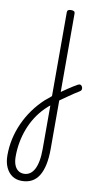

<svg xmlns="http://www.w3.org/2000/svg" viewBox="-212 -565 652 1267"><g transform="rotate(10 113.5 68.5)"><path d="M158 47Q174 36 190 24.5Q206 13 222.5 2Q239 -9 255.5 -19.5Q272 -30 287 -38Q297 -43 304 -40Q311 -37 315 -29Q319 -21 317.5 -12Q316 -3 306 3Q291 12 273.5 23.5Q256 35 237.5 48Q219 61 200.5 74Q182 87 166 98ZM31 652Q-6 652 -33 634Q-60 616 -75.5 582Q-91 548 -91 501Q-91 444 -79 390Q-67 336 -44 285Q-21 234 12 188Q45 142 88 102Q99 93 110 84Q121 75 131 66V-496Q131 -506 137.5 -510.5Q144 -515 157 -515Q171 -515 177 -510.5Q183 -506 183 -496V411Q183 470 173.5 515.5Q164 561 145 591.5Q126 622 97.5 637Q69 652 31 652ZM37 603Q59 603 76.5 591.5Q94 580 106 557.5Q118 535 124.5 501Q131 467 131 421V129Q122 135 114 143Q106 151 98 158Q64 192 39 231.5Q14 271 -2.5 314.5Q-19 358 -27.5 404.5Q-36 451 -36 500Q-36 532 -27.5 555Q-19 578 -2.5 590.5Q14 603 37 603Z"/></g></svg>

Font: Playwrite CL ExtraLight
Style: Regular
Weight: 200
Designer: Veronika Burian, José Scaglione
Foundry: TypeTogether
Version: Version 1.002